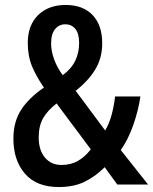

<svg xmlns="http://www.w3.org/2000/svg" viewBox="-20 -744 617 774"><path d="M245 -724Q314 -724 353 -683.5Q392 -643 392 -570Q392 -509 363.5 -463Q335 -417 285 -378L404 -218Q420 -245 429.5 -279.5Q439 -314 444 -355H546Q538 -300 518 -242Q498 -184 467 -139L577 0H453L402 -70Q364 -32 320.5 -11Q277 10 217 10Q127 10 80.5 -44Q34 -98 34 -185Q34 -253 65 -301Q96 -349 157 -391Q126 -436 109 -477Q92 -518 92 -571Q92 -642 133.5 -683Q175 -724 245 -724ZM243 -646Q218 -646 202 -626.5Q186 -607 186 -569Q186 -538 198.5 -504Q211 -470 233 -441Q268 -467 283.5 -499.5Q299 -532 299 -571Q299 -608 284 -627Q269 -646 243 -646ZM208 -327Q171 -298 153.5 -267Q136 -236 136 -190Q136 -139 161 -109Q186 -79 228 -79Q265 -79 293.5 -95Q322 -111 346 -142Z"/></svg>

Font: Noto Sans Condensed Medium
Style: Regular
Weight: 500
Width: 3
Designer: Monotype Design Team
Foundry: Monotype Imaging Inc.
Version: Version 2.013; ttfautohint (v1.8.4.7-5d5b)